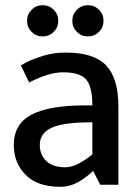

<svg xmlns="http://www.w3.org/2000/svg" viewBox="-20 -710 536 738"><path d="M133 -153Q133 -115 158 -91Q183 -67 231 -67Q256 -67 283.5 -82Q311 -97 335 -116V-240Q224 -240 178.5 -219Q133 -198 133 -153ZM211 8Q124 8 78.5 -38Q33 -84 33 -153Q33 -233 100.5 -269Q168 -305 310 -305H335Q335 -376 311.5 -404Q288 -432 223 -432Q192 -432 161.5 -422Q131 -412 111.5 -402.5Q92 -393 92 -393L60 -459Q60 -459 84 -471.5Q108 -484 147.5 -496Q187 -508 233 -508Q341 -508 388 -458.5Q435 -409 435 -302V0H365L338 -53Q313 -29 281 -10.5Q249 8 211 8ZM144 -570Q119 -570 101.5 -587.5Q84 -605 84 -630Q84 -655 101.5 -672.5Q119 -690 144 -690Q169 -690 186.5 -672.5Q204 -655 204 -630Q204 -605 186.5 -587.5Q169 -570 144 -570ZM318 -570Q293 -570 275.5 -587.5Q258 -605 258 -630Q258 -655 275.5 -672.5Q293 -690 318 -690Q343 -690 360.5 -672.5Q378 -655 378 -630Q378 -605 360.5 -587.5Q343 -570 318 -570Z"/></svg>

Font: Epunda Sans Medium
Style: Regular
Weight: 500
Designer: Simon Atzbach
Foundry: typofactur
Version: Version 2.204; ttfautohint (v1.8.4.7-5d5b)